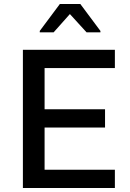

<svg xmlns="http://www.w3.org/2000/svg" viewBox="-20 -936 647 956"><path d="M178 -775H247L328 -866L411 -775H480V-782L380 -916H278L178 -782ZM94 0H552V-91H202V-301H503V-392H202V-597H552V-688H94Z"/></svg>

Font: Saira UNSAM Medium SC
Style: Regular
Weight: 500
Designer: Hector Gatti with collaboration of the Omnibus-Type team
Foundry: Omnibus-Type
Version: Version 1.072;PS 001.072;hotconv 1.0.88;makeotf.lib2.5.64775